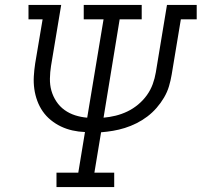

<svg xmlns="http://www.w3.org/2000/svg" viewBox="-20 -755 814 775"><path d="M208 0V-58H296L323 -222Q297 -223 272.5 -228.5Q248 -234 226 -244.5Q204 -255 185 -270.5Q166 -286 152.5 -305.5Q139 -325 130.5 -348Q122 -371 118.5 -396Q115 -421 116.5 -447Q118 -473 122 -499L152 -677H95V-735H227L186 -489Q182 -464 181.5 -438Q181 -412 187.5 -389Q194 -366 207.5 -345.5Q221 -325 240.5 -311Q260 -297 283.5 -289.5Q307 -282 332 -280L398 -677H318V-735H552V-677H463L398 -280Q422 -282 446.5 -288Q471 -294 494 -305Q517 -316 537.5 -333Q558 -350 573 -371Q588 -392 596.5 -415.5Q605 -439 609 -463L654 -735H774V-677H710L673 -454Q669 -430 662 -406.5Q655 -383 642 -361Q629 -339 612 -319.5Q595 -300 574.5 -284.5Q554 -269 531 -257.5Q508 -246 484 -238.5Q460 -231 436 -227Q412 -223 388 -221L361 -58H441V0Z"/></svg>

Font: Iosevka Etoile Light Oblique
Style: Regular
Weight: 300
Italic angle: -9°
Designer: Belleve Invis
Foundry: Belleve Invis
Version: Version 15.5.2; ttfautohint (v1.8.4)